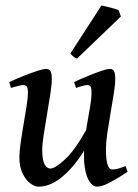

<svg xmlns="http://www.w3.org/2000/svg" viewBox="-20 -677 513 715"><path d="M455.1 -37.1Q418.9 -13.2 389.4 2.4Q359.9 18.1 340.8 18.1Q327.1 18.1 314.5 1Q301.8 -16.1 295.7 -54Q289.6 -91.8 295.9 -153.8Q298.8 -184.1 304.7 -217Q310.5 -250 315.7 -280Q320.8 -310.1 320.8 -330.6Q320.8 -351.1 316.4 -355.7Q312 -360.4 304.2 -360.4Q298.3 -360.4 285.6 -356.7Q272.9 -353 263.2 -349.6L255.9 -371.6Q281.2 -383.3 308.6 -394.5Q335.9 -405.8 357.7 -413.1Q379.4 -420.4 388.7 -420.4Q400.9 -420.4 405 -411.6Q409.2 -402.8 409.2 -382.3Q409.2 -362.8 403.8 -328.6Q398.4 -294.4 391.6 -255.4Q384.8 -216.3 379.6 -180.9Q374.5 -145.5 374.5 -123.5Q374.5 -82.5 380.4 -64.2Q386.2 -45.9 397.5 -45.9Q409.2 -45.9 420.2 -49.1Q431.2 -52.2 447.8 -58.6ZM303.2 -197.3 296.4 -121.1Q260.3 -60.5 214.8 -21.2Q169.4 18.1 123.5 18.1Q109.4 18.1 92.8 5.9Q76.2 -6.3 64.2 -31Q52.2 -55.7 52.2 -91.8Q52.2 -111.8 56.9 -145Q61.5 -178.2 67.9 -214.8Q74.2 -251.5 79.1 -282.7Q84 -314 84 -330.6Q84 -351.1 78.9 -355.7Q73.7 -360.4 65.4 -360.4Q60.1 -360.4 45.9 -356.7Q31.7 -353 20.5 -349.6L14.6 -371.6Q40 -383.3 68.4 -394.5Q96.7 -405.8 119.4 -413.1Q142.1 -420.4 150.9 -420.4Q164.1 -420.4 168.5 -411.6Q172.9 -402.8 172.9 -382.3Q172.9 -362.8 167.5 -327.1Q162.1 -291.5 155 -250.7Q147.9 -210 142.6 -174.3Q137.2 -138.7 137.2 -119.1Q137.2 -83 145.5 -66.2Q153.8 -49.3 167.5 -49.3Q184.6 -49.3 221.4 -82.8Q258.3 -116.2 303.2 -197.3ZM421.9 -638.7 430.2 -615.7 267.1 -459Q253.4 -462.9 242.2 -478L357.9 -656.7Q364.3 -655.3 377.7 -652.1Q391.1 -648.9 404.1 -645.3Q417 -641.6 421.9 -638.7Z"/></svg>

Font: Dai Banna SIL
Style: Italic
Weight: 400
Italic angle: -11°
Designer: Victor Gaultney
Foundry: SIL International
Version: Version 4.000